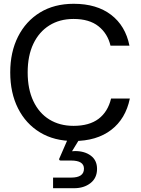

<svg xmlns="http://www.w3.org/2000/svg" viewBox="-20 -732 745 1013"><path d="M369 12Q266 12 191 -33.5Q116 -79 75 -160.5Q34 -242 34 -350Q34 -457 75 -538.5Q116 -620 191 -666Q266 -712 369 -712Q490 -712 566 -654Q642 -596 663 -491H563Q548 -555 499.5 -593.5Q451 -632 368 -632Q295 -632 240.5 -598Q186 -564 156 -501Q126 -438 126 -350Q126 -262 156 -198.5Q186 -135 240.5 -101.5Q295 -68 368 -68Q451 -68 500 -105Q549 -142 566 -212H665Q643 -105 566.5 -46.5Q490 12 369 12ZM260 261V205H355Q423 205 423 158Q423 115 355 115H301Q292 115 292 108Q292 105 294 102L341 -6H404L360 66Q368 65 376 65Q427 65 459.5 89.5Q492 114 492 159Q492 207 457.5 234Q423 261 371 261Z"/></svg>

Font: HostGroteskRegular
Style: Regular
Weight: 400
Designer: Doukan Karapınar based on Poppins by Indian Type Foundry, Jonny Pinhorn
Foundry: Element Type
Version: Version 1.001; ttfautohint (v1.8.4.7-5d5b)